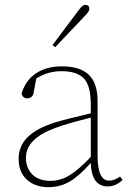

<svg xmlns="http://www.w3.org/2000/svg" viewBox="-20 -758 545 793"><path d="M333 -695 208 -563 197 -572 308 -720Q322 -738 332 -738Q349 -738 349 -721Q349 -711 333 -695ZM355 -110V-272Q257 -248 207 -229Q87 -185 87 -106Q87 -67 111 -40Q138 -11 188 -11Q230 -11 268 -34.5Q306 -58 355 -110ZM476 -29 486 -15Q459 12 425 12Q358 12 355 -85Q308 -32 268.5 -8.5Q229 15 180 15Q125 15 91 -16Q57 -47 57 -102Q57 -155 94 -191.5Q131 -228 206 -252Q245 -264 355 -290V-325Q355 -405 326 -434.5Q297 -464 234 -464Q177 -464 130 -434L118 -371Q112 -352 93 -352Q74 -352 69 -371Q85 -426 128.5 -455Q172 -484 236 -484Q310 -484 346.5 -449.5Q383 -415 383 -340V-116Q383 -12 430 -12Q450 -12 470 -25Z"/></svg>

Font: TypoPRO Source Serif Pro
Style: Regular
Weight: 200
Designer: Frank Grießhammer
Foundry: Adobe Systems Incorporated
Version: Version 1.017;PS (version unavailable);hotconv 1.0.79;makeot